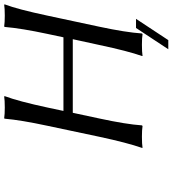

<svg xmlns="http://www.w3.org/2000/svg" viewBox="26 -714 812 903"><g transform="rotate(-90 431.5 -262.0)"><path d="M752 -27.8H794.9L694.8 124H651.9ZM810.1 -645Q843.8 -645 861.8 -647.9L862.8 -645Q839.8 -584.5 810.1 -444.8L757.8 -200.2Q731.4 -76.7 726.1 0L723.1 2.9Q705.1 0 672.9 0Q638.7 0 620.1 2.9V0Q643.1 -64.5 671.9 -200.2L699.2 -325.2H353L326.2 -200.2Q298.8 -73.2 293.9 0L291 2.9Q272.5 0 241.2 0Q206.1 0 188 2.9V0Q211.9 -68.4 240.2 -200.2L292 -444.8Q318.8 -569.8 325.2 -645L327.1 -647.9Q345.7 -645 377.9 -645Q412.1 -645 430.2 -647.9L431.2 -645Q407.2 -581.1 377.9 -444.8L361.8 -369.1H708L724.1 -444.8Q750 -565.9 756.8 -645L758.8 -647.9Q777.3 -645 810.1 -645Z"/></g></svg>

Font: Linear Smooth
Style: Italic
Weight: 400
Designer: Philipp H. Poll, Flanker
Foundry: Philipp H. Poll, reworked by Flanker
Version: Version 1.061 | FøM Fix